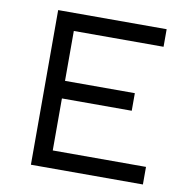

<svg xmlns="http://www.w3.org/2000/svg" viewBox="-76 -734 789 807"><g transform="rotate(10 319.0 -330.0)"><path d="M108 0V-660H571V-585H188V-372H486V-297H188V-75H586V0Z"/></g></svg>

Font: Work Sans
Style: Regular
Weight: 400
Designer: Wei Huang
Foundry: Wei Huang
Version: Version 2.006; ttfautohint (v1.8.1.43-b0c9)